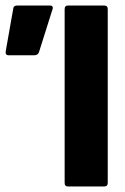

<svg xmlns="http://www.w3.org/2000/svg" viewBox="-20 -675 454 695"><path d="M226 0Q214 0 214 -13V-642Q214 -655 226 -655H357Q370 -655 370 -642V-13Q370 0 357 0ZM11 -475Q-2 -475 1 -491L28 -644Q29 -655 42 -655H160Q176 -655 169 -638L121 -486Q117 -475 104 -475Z"/></svg>

Font: Sofia Sans Condensed Black
Style: Regular
Weight: 900
Designer: Botio Nikoltchev, Ani Petrova
Foundry: lettersoup
Version: Version 4.101